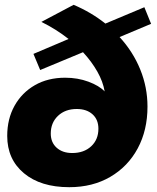

<svg xmlns="http://www.w3.org/2000/svg" viewBox="-20 -771 651 798"><path d="M268 7Q149 7 79.5 -51Q10 -109 10 -206Q10 -277 40.5 -331.5Q71 -386 125 -417Q179 -448 251 -448Q303 -448 347.5 -431.5Q392 -415 415 -391Q408 -432 384.5 -473.5Q361 -515 325 -554L147 -480L119 -547L265 -609Q213 -650 152 -680L286 -751Q359 -720 418 -673L580 -741L608 -672L477 -617Q533 -556 563 -482Q593 -408 593 -328Q593 -230 552.5 -154.5Q512 -79 438.5 -36Q365 7 268 7ZM280 -135Q329 -135 359 -163Q389 -191 389 -236Q389 -274 364.5 -296Q340 -318 299 -318Q251 -318 221 -289.5Q191 -261 191 -216Q191 -179 215.5 -157Q240 -135 280 -135Z"/></svg>

Font: Montserrat ExtraBold
Style: Italic
Weight: 800
Italic angle: -11.3°
Designer: Julieta Ulanovsky
Foundry: Julieta Ulanovsky
Version: Version 9.000; ttfautohint (v1.8.4.7-5d5b)